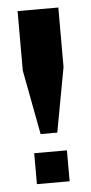

<svg xmlns="http://www.w3.org/2000/svg" viewBox="-47 -613 305 643"><g transform="rotate(-5 106.0 -291.5)"><path d="M78 -166 37 -383V-583H174V-383L134 -166ZM51 0V-104H161V0Z"/></g></svg>

Font: Rokkitt SemiBold
Style: Bold
Weight: 700
Version: Version 3.103